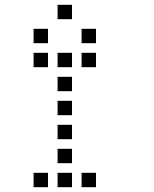

<svg xmlns="http://www.w3.org/2000/svg" viewBox="-20 -800 640 800"><path d="M221 -780Q220 -780 220 -780Q220 -780 220 -779V-721Q220 -720 220 -720Q220 -720 221 -720H279Q280 -720 280 -720Q280 -720 280 -721V-779Q280 -780 280 -780Q280 -780 279 -780ZM121 -680Q120 -680 120 -680Q120 -680 120 -679V-621Q120 -620 120 -620Q120 -620 121 -620H179Q180 -620 180 -620Q180 -620 180 -621V-679Q180 -680 180 -680Q180 -680 179 -680ZM321 -680Q320 -680 320 -680Q320 -680 320 -679V-621Q320 -620 320 -620Q320 -620 321 -620H379Q380 -620 380 -620Q380 -620 380 -621V-679Q380 -680 380 -680Q380 -680 379 -680ZM121 -580Q120 -580 120 -580Q120 -580 120 -579V-521Q120 -520 120 -520Q120 -520 121 -520H179Q180 -520 180 -520Q180 -520 180 -521V-579Q180 -580 180 -580Q180 -580 179 -580ZM221 -580Q220 -580 220 -580Q220 -580 220 -579V-521Q220 -520 220 -520Q220 -520 221 -520H279Q280 -520 280 -520Q280 -520 280 -521V-579Q280 -580 280 -580Q280 -580 279 -580ZM321 -580Q320 -580 320 -580Q320 -580 320 -579V-521Q320 -520 320 -520Q320 -520 321 -520H379Q380 -520 380 -520Q380 -520 380 -521V-579Q380 -580 380 -580Q380 -580 379 -580ZM221 -480Q220 -480 220 -480Q220 -480 220 -479V-421Q220 -420 220 -420Q220 -420 221 -420H279Q280 -420 280 -420Q280 -420 280 -421V-479Q280 -480 280 -480Q280 -480 279 -480ZM221 -380Q220 -380 220 -380Q220 -380 220 -379V-321Q220 -320 220 -320Q220 -320 221 -320H279Q280 -320 280 -320Q280 -320 280 -321V-379Q280 -380 280 -380Q280 -380 279 -380ZM221 -280Q220 -280 220 -280Q220 -280 220 -279V-221Q220 -220 220 -220Q220 -220 221 -220H279Q280 -220 280 -220Q280 -220 280 -221V-279Q280 -280 280 -280Q280 -280 279 -280ZM221 -180Q220 -180 220 -180Q220 -180 220 -179V-121Q220 -120 220 -120Q220 -120 221 -120H279Q280 -120 280 -120Q280 -120 280 -121V-179Q280 -180 280 -180Q280 -180 279 -180ZM121 -80Q120 -80 120 -80Q120 -80 120 -79V-21Q120 -20 120 -20Q120 -20 121 -20H179Q180 -20 180 -20Q180 -20 180 -21V-79Q180 -80 180 -80Q180 -80 179 -80ZM221 -80Q220 -80 220 -80Q220 -80 220 -79V-21Q220 -20 220 -20Q220 -20 221 -20H279Q280 -20 280 -20Q280 -20 280 -21V-79Q280 -80 280 -80Q280 -80 279 -80ZM321 -80Q320 -80 320 -80Q320 -80 320 -79V-21Q320 -20 320 -20Q320 -20 321 -20H379Q380 -20 380 -20Q380 -20 380 -21V-79Q380 -80 380 -80Q380 -80 379 -80Z"/></svg>

Font: Doto Medium
Style: Regular
Weight: 500
Monospace: yes
Version: Version 1.000